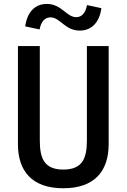

<svg xmlns="http://www.w3.org/2000/svg" viewBox="-20 -970 660 1001"><path d="M310 -86C210.5 -86 187.5 -144.5 187.5 -238.5V-730H73.5V-218.5C73.5 -79 146 11.5 310 11.5C474 11.5 546.5 -79 546.5 -218.5V-730H433V-238.5C433 -144.5 410 -86 310 -86ZM224 -949.5C162.5 -949.5 121.5 -907 111.5 -832.5L186.5 -816.5C194 -858 214.5 -879.5 243 -879.5C294 -879.5 318 -810.5 396 -810.5C457 -810.5 499 -853 508.5 -927.5L433.5 -943.5C426 -902 406 -880.5 377.5 -880.5C326.5 -880.5 301.5 -949.5 224 -949.5Z"/></svg>

Font: Monaspace Neon Medium
Style: Regular
Weight: 500
Designer: Riley Cran & the Lettermatic Team
Foundry: Lettermatic
Version: Version 1.200 (Monaspace Neon)